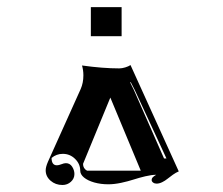

<svg xmlns="http://www.w3.org/2000/svg" viewBox="-20 -663 636 548"><path d="M110.4 -176.8Q110.4 -186.5 116.9 -201.4L210.2 -408.7Q218 -426.3 218 -448Q218 -462.6 214.1 -476.1Q273.9 -467.8 320.3 -467.8Q328.1 -467.8 337.4 -470.6Q346.7 -473.4 352.5 -477.3L490.2 -173.8Q482.4 -170.7 473.4 -164.3Q464.4 -158 457.9 -152.6Q451.4 -147.2 443 -143.1Q434.6 -138.9 426.8 -138.9Q421.1 -138.9 417 -142Q412.8 -145 412.8 -149.4Q412.8 -153.8 416 -157Q419.2 -160.2 425.8 -164.1Q412.6 -164.1 394.5 -159.8Q376.5 -155.5 361.1 -150.5Q345.7 -145.5 325.8 -141.2Q305.9 -137 289.3 -137Q267.6 -137 249 -142.2Q230.5 -147.5 219.7 -156.4Q209 -165.3 209 -175.8Q209 -195.1 194.3 -209.5Q179.7 -223.9 159.2 -223.9Q141.1 -223.9 127.2 -212.2Q127.2 -191.4 142.3 -191.2Q147.5 -191.2 155.2 -194.2Q162.8 -197.3 168 -197.3Q179.4 -197.3 185.9 -187.3Q192.4 -177.2 192.4 -166.3Q192.4 -153.3 182.4 -144.2Q172.4 -135 158.2 -135Q138.4 -135 124.4 -147.2Q110.4 -159.4 110.4 -176.8ZM217 -195.3Q217 -182.1 228.5 -175.8H381.8L294.9 -384.5ZM351.3 -428.2 362.1 -406.2 448.2 -210.7H455.1L364.3 -406.7L353.3 -428.2ZM239.3 -559.6V-642.6H327.1V-559.6Z"/></svg>

Font: AgreloyInT3
Style: Medium
Weight: 400
Designer: gluk
Foundry: gluk
Version: Version 0.27